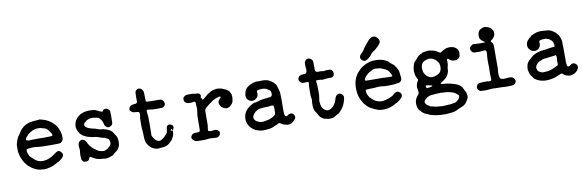

<svg xmlns="http://www.w3.org/2000/svg" viewBox="-55 -1160 5581 1832"><g transform="rotate(-10 2735.0 -243.5)"><path d="M314 -441Q314 -445 340 -438Q412 -420 458 -368Q478 -346 483.5 -331.5Q489 -317 492 -311Q495 -305 500 -286Q505 -267 505 -257Q507 -231 504.5 -219Q502 -207 492 -197Q482 -187 473.5 -185Q465 -183 380 -183Q293 -183 276 -185.5Q259 -188 241.5 -189.5Q224 -191 219.5 -191.5Q215 -192 200.5 -190.5Q186 -189 177 -188Q156 -187 152 -184Q143 -178 151 -148.5Q159 -119 170.5 -108Q182 -97 183 -97Q184 -97 191 -89.5Q198 -82 212 -71Q254 -36 321 -52Q358 -62 388.5 -84Q419 -106 427 -110Q451 -123 470 -100Q486 -82 480.5 -64.5Q475 -47 446 -25Q436 -18 432.5 -16Q429 -14 424.5 -11.5Q420 -9 417.5 -9Q415 -9 399 1Q371 18 351.5 22Q332 26 328.5 27.5Q325 29 316.5 30Q308 31 304 32.5Q300 34 286 34Q272 34 266 32Q260 30 255 31Q225 32 179 6Q166 -2 161 -6Q156 -10 154.5 -11Q153 -12 153 -12L151 -14Q150 -14 141 -22Q132 -30 130 -32.5Q128 -35 124 -39Q89 -78 71 -141Q64 -166 63.5 -190Q63 -214 63.5 -215Q64 -216 65 -220L64 -226L65 -247L67 -254L68 -255Q69 -257 70.5 -264Q72 -271 73 -272.5Q74 -274 75.5 -280Q77 -286 79 -289.5Q81 -293 83 -298.5Q85 -304 86 -305Q87 -306 90 -313Q93 -320 94 -320.5Q95 -321 96 -322.5Q97 -324 100 -328.5Q103 -333 106 -337Q109 -341 111.5 -344Q114 -347 115.5 -349.5Q117 -352 119 -355.5Q121 -359 121 -359Q121 -359 123 -361.5Q125 -364 125 -365Q125 -367 129.5 -371.5Q134 -376 133 -376L143 -387L152 -394Q160 -401 158 -401L184 -417Q200 -425 215 -430Q230 -435 230 -434Q230 -433 235 -434Q240 -435 251 -436Q262 -437 267.5 -438Q273 -439 293.5 -439.5Q314 -440 314 -441ZM273 -265 335 -264Q337 -264 337 -264.5Q337 -265 370.5 -265Q404 -265 408 -267Q429 -275 389 -320Q386 -323 387.5 -323.5Q389 -324 384.5 -328.5Q380 -333 380 -333Q380 -333 376 -337Q364 -348 355 -349.5Q346 -351 334 -355Q269 -377 206 -333Q191 -323 181 -310.5Q171 -298 171 -299Q167 -300 165 -292.5Q163 -285 160.5 -278Q158 -271 164 -268Q170 -265 175 -265Q180 -265 180.5 -263.5Q181 -262 191 -262.5Q201 -263 203 -264H202L261 -265ZM234 -264Q234 -264 234 -265Z M645 -114Q644 -114 645 -133Q646 -161 665 -175Q675 -182 685 -182L694 -180Q693 -180 695 -179Q701 -175 703.5 -175.5Q706 -176 714 -167.5Q722 -159 725 -152.5Q728 -146 735.5 -131Q743 -116 761 -97Q779 -78 793.5 -69.5Q808 -61 807.5 -60Q807 -59 811.5 -57Q816 -55 819.5 -52Q823 -49 839 -45Q870 -36 888 -43.5Q906 -51 906 -52Q906 -53 910.5 -55Q915 -57 914.5 -58.5Q914 -60 918 -62Q952 -86 948 -115Q947 -124 944.5 -128Q942 -132 943.5 -132Q945 -132 942.5 -136.5Q940 -141 939 -142Q938 -143 935 -146Q925 -152 918 -154Q901 -163 886 -165.5Q871 -168 867.5 -169.5Q864 -171 863 -171Q862 -171 862 -172Q862 -173 856.5 -174.5Q851 -176 843 -179Q835 -182 831 -183Q827 -184 823 -184.5Q819 -185 812.5 -186Q806 -187 800.5 -187Q795 -187 784.5 -190Q774 -193 754 -197.5Q734 -202 727 -206.5Q720 -211 719.5 -211Q719 -211 719 -212L714 -214Q708 -214 694 -225Q655 -257 648 -304Q646 -319 649 -335Q652 -351 654 -353.5Q656 -356 656.5 -362Q657 -368 670 -385Q715 -446 808 -444Q836 -444 850.5 -440.5Q865 -437 865 -436Q865 -435 870 -433.5Q875 -432 876 -430.5Q877 -429 892.5 -422.5Q908 -416 914 -413.5Q920 -411 922 -411.5Q924 -412 926.5 -414.5Q929 -417 928.5 -417.5Q928 -418 932 -421.5Q936 -425 936 -427Q935 -429 944 -431.5Q953 -434 963.5 -433.5Q974 -433 985 -422Q996 -411 997.5 -403.5Q999 -396 999 -347Q999 -298 997.5 -286.5Q996 -275 983 -265Q956 -243 931 -267Q921 -278 918 -288.5Q915 -299 915.5 -299.5Q916 -300 912 -312.5Q908 -325 896 -340.5Q884 -356 881 -358.5Q878 -361 857 -365Q811 -374 789 -367Q767 -360 764 -357.5Q761 -355 755 -351Q736 -339 732 -325Q728 -311 737.5 -300Q747 -289 761 -283Q778 -275 804 -269Q843 -261 845 -258Q847 -255 850.5 -255Q854 -255 854 -254.5Q854 -254 857 -253Q866 -250 869 -249.5Q872 -249 875 -248.5Q878 -248 879 -248Q880 -248 885.5 -247Q891 -246 891 -247Q891 -248 891.5 -248Q892 -248 914.5 -242.5Q937 -237 953.5 -228.5Q970 -220 969.5 -219.5Q969 -219 979 -211Q989 -203 995.5 -190Q1002 -177 1010 -168Q1027 -147 1027 -105Q1027 -91 1025.5 -83Q1024 -75 1023.5 -69Q1023 -63 1014 -46Q1005 -29 996 -22Q987 -15 984.5 -13Q982 -11 977 -7.5Q972 -4 966.5 1Q961 6 958 8Q955 10 951.5 13.5Q948 17 932 23Q916 29 902 32Q869 37 867.5 34.5Q866 32 852.5 31.5Q839 31 835.5 30.5Q832 30 833 31Q791 26 760 7Q740 -6 733.5 -6.5Q727 -7 725 1Q714 36 678 30Q673 30 670 29.5Q667 29 659 21Q651 13 649 8Q647 3 646 -1Q645 -5 644.5 -32Q644 -59 645 -59Q646 -59 647.5 -74.5Q649 -90 647.5 -102Q646 -114 645 -114Z M1271 -550Q1279 -560 1286.5 -564Q1294 -568 1295 -567.5Q1296 -567 1298 -567.5Q1300 -568 1304 -568Q1308 -568 1308.5 -567.5Q1309 -567 1315.5 -566Q1322 -565 1331 -556Q1344 -542 1345 -529Q1346 -516 1346.5 -514Q1347 -512 1347 -480Q1347 -448 1348.5 -443.5Q1350 -439 1349.5 -436Q1349 -433 1351 -433Q1352 -433 1351.5 -435Q1351 -437 1351 -437.5Q1351 -438 1354.5 -435Q1358 -432 1362 -431Q1366 -430 1412.5 -430Q1459 -430 1475 -429.5Q1491 -429 1495 -427.5Q1499 -426 1499 -426Q1499 -426 1502 -423Q1517 -413 1522 -394Q1527 -375 1515 -363Q1503 -351 1495 -349.5Q1487 -348 1445 -348Q1403 -348 1401.5 -349Q1400 -350 1390.5 -350.5Q1381 -351 1374 -353Q1346 -357 1343 -353.5Q1340 -350 1342 -329.5Q1344 -309 1345 -298.5Q1346 -288 1346.5 -286Q1347 -284 1347 -210.5Q1347 -137 1346 -134Q1345 -131 1345 -109Q1349 -99 1349.5 -97Q1350 -95 1351.5 -92.5Q1353 -90 1357.5 -82Q1362 -74 1367.5 -68Q1373 -62 1375 -59.5Q1377 -57 1389 -50Q1410 -38 1426 -46Q1459 -63 1476 -86Q1477 -88 1479 -89.5Q1481 -91 1482.5 -93Q1484 -95 1486.5 -98.5Q1489 -102 1490 -103Q1491 -104 1491 -104Q1495 -104 1495.5 -110.5Q1496 -117 1496.5 -119.5Q1497 -122 1497.5 -123Q1498 -124 1498.5 -126Q1499 -128 1499 -129.5Q1499 -131 1499 -132Q1499 -133 1500.5 -143.5Q1502 -154 1503.5 -158Q1505 -162 1505 -163Q1504 -165 1511.5 -172.5Q1519 -180 1530 -180L1539 -179L1544 -177L1553 -172Q1567 -166 1567 -144Q1561 -132 1561 -131Q1561 -130 1560 -130.5Q1559 -131 1557 -123L1556 -124Q1557 -128 1556.5 -128Q1556 -128 1555.5 -127.5Q1555 -127 1553 -121Q1551 -115 1553 -112V-111Q1553 -109 1554 -109L1553 -92Q1549 -67 1540.5 -54Q1532 -41 1530.5 -36Q1529 -31 1514 -17Q1481 16 1460 18Q1458 19 1450.5 21Q1443 23 1430 23.5Q1417 24 1410 25Q1367 35 1328 8Q1296 -14 1280 -51Q1278 -57 1278 -60Q1278 -63 1275.5 -70Q1273 -77 1273.5 -78.5Q1274 -80 1273 -85.5Q1272 -91 1272 -107.5Q1272 -124 1271 -136Q1270 -148 1269.5 -162Q1269 -176 1268.5 -178Q1268 -180 1267.5 -184Q1267 -188 1266.5 -190.5Q1266 -193 1266 -238Q1266 -283 1267 -283.5Q1268 -284 1268 -291V-294Q1269 -293 1269 -298Q1269 -303 1271 -313.5Q1273 -324 1272 -328.5Q1271 -333 1270 -338.5Q1269 -344 1267.5 -347Q1266 -350 1242.5 -351.5Q1219 -353 1212 -355Q1205 -357 1196.5 -364Q1188 -371 1188 -372Q1188 -373 1185 -375Q1177 -384 1187 -407Q1196 -417 1195.5 -417Q1195 -417 1199 -420Q1203 -423 1203 -423Q1213 -426 1217.5 -427Q1222 -428 1222.5 -428.5Q1223 -429 1238.5 -430Q1254 -431 1258 -435Q1262 -439 1263 -440.5Q1264 -442 1265 -447.5Q1266 -453 1265 -480.5Q1264 -508 1265.5 -519.5Q1267 -531 1266.5 -531Q1266 -531 1266.5 -537.5Q1267 -544 1271 -550ZM1550 -117Q1552 -127 1551 -128L1550 -127L1548 -119Q1548 -120 1548.5 -124.5Q1549 -129 1547 -133Q1545 -137 1539.5 -130Q1534 -123 1535 -121Q1536 -119 1542 -119Q1548 -119 1548 -118Q1548 -117 1549 -116.5Q1550 -116 1550 -117Z M1720 -8 1716 -19Q1717 -32 1725.5 -42.5Q1734 -53 1743.5 -56Q1753 -59 1773 -59Q1793 -59 1796 -60Q1805 -62 1808 -74Q1809 -77 1809 -149Q1809 -221 1810 -221Q1811 -221 1812 -232Q1815 -255 1817 -267.5Q1819 -280 1818 -289.5Q1817 -299 1816.5 -307Q1816 -315 1815.5 -319.5Q1815 -324 1815 -334.5Q1815 -345 1813 -349Q1811 -353 1803 -352.5Q1795 -352 1789.5 -351.5Q1784 -351 1783 -350Q1782 -349 1765.5 -349Q1749 -349 1742 -350Q1728 -352 1718.5 -362Q1709 -372 1707 -378Q1705 -384 1706 -385Q1709 -388 1707 -392Q1702 -403 1715 -415Q1728 -427 1736 -429Q1744 -431 1773.5 -431Q1803 -431 1803 -430.5Q1803 -430 1808.5 -429Q1814 -428 1825 -426.5Q1836 -425 1842 -425Q1863 -425 1871 -412Q1878 -402 1874.5 -393.5Q1871 -385 1871 -383Q1871 -377 1873.5 -377Q1876 -377 1876 -376Q1876 -375 1877 -375Q1878 -375 1878 -373.5Q1878 -372 1880 -366.5Q1882 -361 1884 -360Q1889 -355 1898.5 -364Q1908 -373 1913.5 -377Q1919 -381 1927.5 -389Q1936 -397 1941 -400.5Q1946 -404 1946 -404Q1946 -404 1949.5 -406Q1953 -408 1954 -409Q1955 -410 1961 -413Q1967 -416 1972 -420Q1977 -424 2001 -431Q2035 -439 2044 -437.5Q2053 -436 2066.5 -434.5Q2080 -433 2092 -427Q2104 -421 2116.5 -416Q2129 -411 2137 -403.5Q2145 -396 2146.5 -396.5Q2148 -397 2155 -385Q2162 -373 2165.5 -362.5Q2169 -352 2167 -352V-351Q2170 -333 2168.5 -325.5Q2167 -318 2165 -302Q2163 -286 2155.5 -275.5Q2148 -265 2135 -254Q2106 -228 2077 -243Q2071 -245 2064 -249Q2048 -257 2038 -277Q2036 -282 2035 -282.5Q2034 -283 2032.5 -289Q2031 -295 2031 -295L2030 -300Q2031 -315 2036 -324L2037 -325V-323Q2039 -326 2042 -331.5Q2045 -337 2053.5 -345Q2062 -353 2062 -355Q2062 -357 2060 -357Q2058 -357 2057.5 -356Q2057 -355 2055 -357Q2049 -363 2020.5 -352Q1992 -341 1981 -333.5Q1970 -326 1965.5 -323Q1961 -320 1954 -314.5Q1947 -309 1943 -306.5Q1939 -304 1936 -301Q1933 -298 1928.5 -295Q1924 -292 1922.5 -290Q1921 -288 1911 -281Q1893 -266 1892 -248Q1891 -243 1891 -175V-107Q1889 -102 1888.5 -94.5Q1888 -87 1886 -76Q1884 -65 1885 -60.5Q1886 -56 1888 -54.5Q1890 -53 1899 -51Q1908 -49 1914.5 -49.5Q1921 -50 1925 -50.5Q1929 -51 1939 -53Q1970 -57 1985 -38Q1988 -35 1988.5 -35Q1989 -35 1993 -26Q1994 -3 1982.5 8Q1971 19 1961.5 21Q1952 23 1950 22Q1948 21 1934 20.5Q1920 20 1886 18Q1863 21 1860 21Q1857 21 1854 22Q1851 23 1814 23Q1777 23 1772.5 22Q1768 21 1759 20Q1742 19 1726 1Q1723 -2 1721.5 -5Q1720 -8 1720 -8Z M2307 -376 2320 -395Q2360 -431 2418 -440Q2419 -440 2419 -439.5Q2419 -439 2425.5 -439Q2432 -439 2442.5 -438.5Q2453 -438 2460.5 -439Q2468 -440 2476 -439.5Q2484 -439 2488.5 -439Q2493 -439 2498 -438.5Q2503 -438 2503 -438.5Q2503 -439 2521.5 -434.5Q2540 -430 2558 -418Q2576 -406 2583.5 -398.5Q2591 -391 2598.5 -380.5Q2606 -370 2606 -368.5Q2606 -367 2608.5 -358Q2611 -349 2612.5 -345Q2614 -341 2617.5 -330Q2621 -319 2622.5 -310Q2624 -301 2625.5 -296Q2627 -291 2627 -213Q2627 -135 2626 -132Q2625 -129 2626 -123Q2627 -117 2627 -107Q2627 -74 2636.5 -67Q2646 -60 2654.5 -67Q2663 -74 2663.5 -73.5Q2664 -73 2668.5 -76Q2673 -79 2674 -79Q2675 -79 2678 -80Q2681 -81 2682.5 -81Q2684 -81 2684.5 -82Q2685 -83 2691.5 -82.5Q2698 -82 2700.5 -81.5Q2703 -81 2703.5 -80.5Q2704 -80 2710 -76.5Q2716 -73 2723 -59Q2736 -33 2706 -9Q2703 -7 2692 4Q2667 27 2622 14Q2603 9 2596.5 5Q2590 1 2587.5 -0.5Q2585 -2 2577 -7Q2569 -12 2566.5 -12Q2564 -12 2552 -6Q2530 5 2524 6.5Q2518 8 2503.5 15.5Q2489 23 2468 25.5Q2447 28 2436 29Q2381 37 2332 13Q2271 -18 2257 -83Q2255 -92 2255 -106Q2255 -159 2295 -200Q2314 -219 2341 -232.5Q2368 -246 2369 -244.5Q2370 -243 2374.5 -244Q2379 -245 2381 -245Q2385 -245 2395 -248L2424 -257Q2423 -258 2453 -262Q2483 -266 2501 -268.5Q2519 -271 2521 -270Q2527 -268 2535.5 -276.5Q2544 -285 2544 -292.5Q2544 -300 2543.5 -302.5Q2543 -305 2544 -306Q2545 -307 2543 -313Q2541 -319 2541 -320Q2539 -334 2525 -339Q2525 -339 2517 -345Q2487 -368 2432 -359Q2414 -357 2411 -352Q2408 -347 2410 -335.5Q2412 -324 2410 -315Q2408 -297 2395.5 -285Q2383 -273 2377.5 -272Q2372 -271 2366 -267.5Q2360 -264 2344.5 -265.5Q2329 -267 2315.5 -278.5Q2302 -290 2301.5 -293.5Q2301 -297 2299 -300.5Q2297 -304 2297.5 -304.5Q2298 -305 2296 -310Q2292 -323 2296.5 -340.5Q2301 -358 2301 -359.5Q2301 -361 2301.5 -361.5Q2302 -362 2302 -364L2305 -371Q2305 -371 2306 -373Q2307 -375 2307 -376ZM2542 -181Q2537 -192 2508 -187Q2504 -186 2499 -185.5Q2494 -185 2492 -184.5Q2490 -184 2484.5 -184Q2479 -184 2477 -183L2476 -184Q2476 -184 2472.5 -184Q2469 -184 2445 -183Q2405 -181 2389 -173Q2358 -158 2340 -131Q2321 -101 2347 -74Q2347 -74 2352 -69.5Q2357 -65 2357 -68H2358Q2393 -38 2470 -61Q2474 -62 2477 -62Q2480 -62 2480.5 -63Q2481 -64 2497.5 -70.5Q2514 -77 2525.5 -85Q2537 -93 2541 -100.5Q2545 -108 2545 -141Q2545 -174 2542 -181Z M2986 -542Q2989 -534 2988.5 -490.5Q2988 -447 2990 -443Q2996 -432 3004.5 -431Q3013 -430 3013.5 -429.5Q3014 -429 3017 -429H3019L3036 -430L3053 -429H3052Q3064 -424 3077.5 -427Q3091 -430 3093 -430Q3130 -431 3139 -427L3146 -423Q3146 -423 3151 -417Q3162 -405 3161 -391Q3160 -370 3153 -363Q3140 -351 3127 -352Q3098 -354 3092 -352Q3088 -351 3079 -350Q3036 -345 3034 -349Q3033 -350 3024 -350.5Q3015 -351 3010 -351Q2990 -353 2987 -352Q2979 -348 2987 -306Q2988 -301 2988 -256.5Q2988 -212 2987.5 -207.5Q2987 -203 2986.5 -197.5Q2986 -192 2984.5 -184Q2983 -176 2982 -169Q2981 -162 2980 -158Q2979 -154 2980 -146Q2981 -138 2982 -130Q2983 -122 2983.5 -119.5Q2984 -117 2985.5 -108.5Q2987 -100 2991 -92Q2995 -84 2996 -82Q2997 -80 2997.5 -80.5Q2998 -81 3002.5 -74.5Q3007 -68 3020 -59Q3047 -41 3079 -62Q3121 -90 3135 -147Q3141 -170 3156 -181Q3158 -183 3159 -183Q3160 -183 3161 -184.5Q3162 -186 3171.5 -188Q3181 -190 3191 -186Q3226 -169 3216 -131Q3215 -128 3212 -117Q3201 -74 3179.5 -45.5Q3158 -17 3146 -8Q3134 1 3132.5 1.5Q3131 2 3126 4.5Q3121 7 3117.5 8.5Q3114 10 3110 13Q3106 16 3104 17Q3102 18 3101.5 18.5Q3101 19 3100.5 19Q3100 19 3091 24.5Q3082 30 3059.5 31Q3037 32 3034 30.5Q3031 29 3025 28L3006 25Q2999 22 2998 22Q2996 22 2992 20Q2988 17 2980 13Q2962 3 2948 -20Q2946 -24 2944 -27.5Q2942 -31 2938 -39Q2934 -47 2930 -52Q2918 -67 2915 -80.5Q2912 -94 2911 -95.5Q2910 -97 2909.5 -110.5Q2909 -124 2909 -128Q2909 -132 2909 -135Q2909 -138 2909 -141Q2909 -147 2909.5 -147Q2910 -147 2910.5 -156.5Q2911 -166 2911.5 -168Q2912 -170 2912 -175.5Q2912 -181 2911.5 -182.5Q2911 -184 2910.5 -191Q2910 -198 2909 -198L2907 -211Q2906 -211 2906.5 -263Q2907 -315 2908 -315.5Q2909 -316 2909 -321Q2909 -326 2910.5 -337Q2912 -348 2908 -349.5Q2904 -351 2887.5 -350.5Q2871 -350 2865 -349Q2849 -346 2836 -358Q2815 -377 2820 -397Q2828 -429 2871 -430Q2890 -430 2896.5 -433Q2903 -436 2906 -446Q2906 -446 2907 -446L2909 -458Q2910 -459 2910 -465.5Q2910 -472 2909.5 -472.5Q2909 -473 2909 -478Q2909 -483 2908 -483Q2907 -483 2906.5 -505Q2906 -527 2907 -534.5Q2908 -542 2911.5 -547.5Q2915 -553 2920.5 -559Q2926 -565 2928 -565.5Q2930 -566 2940 -569Q2950 -572 2959.5 -566.5Q2969 -561 2969.5 -561Q2970 -561 2977 -554Q2984 -547 2986 -542Z M3519 -437Q3557 -446 3600.5 -441.5Q3644 -437 3671 -422Q3698 -407 3697.5 -406Q3697 -405 3700.5 -402Q3704 -399 3710.5 -392Q3717 -385 3721.5 -381.5Q3726 -378 3728 -377Q3730 -376 3733.5 -372.5Q3737 -369 3738.5 -369Q3740 -369 3749 -356Q3781 -314 3782 -279Q3782 -267 3784 -261Q3785 -258 3787 -240V-224L3786 -221Q3786 -221 3784 -215Q3782 -209 3774 -200.5Q3766 -192 3756 -191Q3746 -190 3741 -189Q3736 -188 3720.5 -186.5Q3705 -185 3702.5 -184Q3700 -183 3660 -183H3620Q3610 -185 3597.5 -186Q3585 -187 3576 -188Q3567 -189 3551 -187.5Q3535 -186 3528.5 -185.5Q3522 -185 3521 -184.5Q3520 -184 3483.5 -183.5Q3447 -183 3443 -182Q3428 -180 3434 -154Q3436 -147 3437 -146V-145Q3442 -128 3451 -113.5Q3460 -99 3462.5 -99Q3465 -99 3473 -89Q3498 -63 3527 -54Q3532 -53 3537 -51Q3576 -40 3625 -59Q3629 -61 3631.5 -60.5Q3634 -60 3641 -63.5Q3648 -67 3650.5 -68Q3653 -69 3656.5 -71Q3660 -73 3661 -73Q3662 -73 3668 -76Q3668 -73 3681 -85Q3694 -97 3707 -105Q3720 -113 3732 -109.5Q3744 -106 3749 -101.5Q3754 -97 3755 -96.5Q3756 -96 3759.5 -89Q3763 -82 3764.5 -80.5Q3766 -79 3765 -69Q3763 -49 3727 -22Q3709 -8 3702 -6.5Q3695 -5 3685 3Q3675 11 3637 23.5Q3599 36 3559 34Q3519 32 3514 26Q3513 25 3508.5 24Q3504 23 3497.5 20Q3491 17 3476.5 10.5Q3462 4 3453.5 -1.5Q3445 -7 3441.5 -8Q3438 -9 3426.5 -19Q3415 -29 3399.5 -47.5Q3384 -66 3384 -70Q3384 -74 3379 -79.5Q3374 -85 3365 -105Q3345 -150 3345 -211Q3345 -300 3395 -359Q3445 -418 3519 -437ZM3566 -363Q3544 -366 3526 -355Q3524 -353 3511 -347Q3481 -332 3460 -307Q3432 -272 3451 -266Q3453 -265 3528 -265H3533H3622Q3621 -263 3636.5 -263Q3652 -263 3653 -263Q3654 -263 3677 -262.5Q3700 -262 3705.5 -264Q3711 -266 3700.5 -287Q3690 -308 3684.5 -315Q3679 -322 3667 -331Q3655 -340 3648.5 -341.5Q3642 -343 3625 -352Q3608 -361 3591 -361Q3574 -361 3566 -363ZM3643 -625Q3651 -611 3639.5 -594Q3628 -577 3612.5 -563.5Q3597 -550 3590 -543Q3583 -536 3582 -536Q3581 -536 3578 -534.5Q3575 -533 3565 -526Q3555 -519 3549 -511Q3543 -503 3541 -501Q3539 -499 3536 -494Q3533 -489 3512 -472Q3479 -445 3456 -460Q3422 -483 3442 -516Q3445 -522 3446.5 -522Q3448 -522 3452 -527Q3456 -532 3456.5 -532Q3457 -532 3460 -535.5Q3463 -539 3463.5 -539Q3464 -539 3469.5 -545Q3475 -551 3475.5 -552Q3476 -553 3477.5 -555Q3479 -557 3479 -557.5Q3479 -558 3480 -559.5Q3481 -561 3482 -563Q3483 -565 3486 -568.5Q3489 -572 3488.5 -573.5Q3488 -575 3512.5 -604.5Q3537 -634 3543 -641Q3549 -648 3550.5 -648Q3552 -648 3555.5 -651.5Q3559 -655 3560 -655Q3561 -655 3564 -657.5Q3567 -660 3571 -661.5Q3575 -663 3575 -665Q3575 -667 3587.5 -667.5Q3600 -668 3600.5 -667.5Q3601 -667 3608 -665.5Q3615 -664 3626.5 -653Q3638 -642 3640.5 -634.5Q3643 -627 3643 -625Z M4153 -331H4154ZM4007 -424Q4010 -424 4015.5 -427Q4021 -430 4021 -432.5Q4021 -435 4052 -441Q4083 -447 4099.5 -444Q4116 -441 4134.5 -437Q4153 -433 4174 -419Q4195 -405 4198.5 -405.5Q4202 -406 4214 -415Q4226 -424 4248 -433Q4270 -442 4270.5 -440.5Q4271 -439 4273 -439L4277 -441Q4277 -442 4290 -442Q4339 -442 4363 -412Q4379 -392 4375 -362Q4374 -352 4373 -345.5Q4372 -339 4364 -329Q4350 -313 4334 -311Q4300 -305 4276 -322Q4272 -325 4271.5 -324.5Q4271 -324 4265 -331.5Q4259 -339 4252.5 -335Q4246 -331 4247 -324Q4252 -287 4240 -252V-244Q4240 -221 4234 -206.5Q4228 -192 4227 -188Q4226 -184 4219 -175Q4197 -147 4161 -126Q4135 -111 4164 -109Q4200 -106 4212 -104Q4231 -100 4239.5 -98.5Q4248 -97 4276 -88.5Q4304 -80 4315.5 -72Q4327 -64 4330 -62Q4337 -56 4336.5 -55.5Q4336 -55 4343.5 -47Q4351 -39 4356.5 -25Q4362 -11 4367 -5Q4377 12 4378 23.5Q4379 35 4380 41Q4384 56 4370.5 80Q4357 104 4347.5 113.5Q4338 123 4334.5 125Q4331 127 4327 130Q4312 139 4299.5 142.5Q4287 146 4279 151Q4271 156 4258 161Q4245 166 4241 168.5Q4237 171 4224 173Q4211 175 4206.5 175.5Q4202 176 4191.5 177Q4181 178 4177.5 178.5Q4174 179 4161.5 179.5Q4149 180 4148.5 180.5Q4148 181 4141 181Q4134 181 4125 180Q4102 180 4098.5 179.5Q4095 179 4077 177.5Q4059 176 4045 173Q4031 170 4016 166.5Q4001 163 3995 160Q3989 157 3987 156Q3982 151 3959 144Q3931 132 3912 106Q3894 93 3888 63Q3874 2 3916 -45Q3926 -57 3927 -61Q3928 -65 3926 -73Q3928 -70 3927 -74Q3927 -76 3926 -82Q3925 -88 3925 -93L3921 -113Q3919 -112 3921 -130.5Q3923 -149 3931 -165Q3939 -181 3939 -180Q3948 -187 3940 -198Q3938 -200 3937 -200.5Q3936 -201 3935.5 -202.5Q3935 -204 3934 -206Q3912 -253 3920 -304Q3923 -319 3924 -321Q3925 -323 3924.5 -323.5Q3924 -324 3931 -343.5Q3938 -363 3941 -363.5Q3944 -364 3945 -365Q3946 -366 3949 -370.5Q3952 -375 3952 -375Q3953 -375 3956 -378.5Q3959 -382 3959.5 -381.5Q3960 -381 3963.5 -385.5Q3967 -390 3967 -390.5Q3967 -391 3970.5 -394.5Q3974 -398 3973 -398L3987 -411V-413L4008 -425ZM4160 -321 4161 -322Q4160 -323 4160 -322V-323Q4160 -323 4158.5 -325.5Q4157 -328 4157 -328V-327Q4156 -327 4156 -328L4155 -329Q4146 -342 4139 -347Q4113 -364 4101 -366Q4079 -369 4070 -366.5Q4061 -364 4053.5 -362.5Q4046 -361 4037.5 -357Q4029 -353 4026 -350.5Q4023 -348 4018 -344Q4011 -340 4005 -323.5Q3999 -307 3998.5 -295.5Q3998 -284 3999.5 -277Q4001 -270 4002 -261Q4003 -243 4023 -220Q4028 -215 4028 -213.5Q4028 -212 4032.5 -207.5Q4037 -203 4037.5 -204.5Q4038 -206 4044 -202Q4064 -188 4085.5 -190Q4107 -192 4117 -197Q4127 -202 4127.5 -201Q4128 -200 4132.5 -203Q4137 -206 4137.5 -206Q4138 -206 4141 -208Q4144 -210 4144 -210L4149 -213Q4150 -213 4157 -220.5Q4164 -228 4164 -229Q4164 -230 4165.5 -233Q4167 -236 4167 -236.5Q4167 -237 4170 -244Q4173 -251 4174 -263Q4175 -275 4174.5 -279Q4174 -283 4172 -295Q4171 -311 4165.5 -316Q4160 -321 4160 -321ZM4009 -101Q4006 -99 4007 -97Q4010 -93 4021 -95Q4032 -97 4037.5 -97.5Q4043 -98 4043.5 -98.5Q4044 -99 4052 -100.5Q4060 -102 4061 -103.5Q4062 -105 4064 -105Q4074 -108 4056 -114Q4052 -115 4046 -116Q4040 -117 4035 -118Q4030 -119 4027.5 -119.5Q4025 -120 4018 -121Q4004 -125 4004 -113Q4004 -105 4009 -101ZM4288 14Q4253 -25 4139 -28Q4121 -28 4121 -28Q4121 -28 4107.5 -27.5Q4094 -27 4081 -25.5Q4068 -24 4053 -23Q4026 -23 4003 -9Q4000 -7 3997.5 -5.5Q3995 -4 3994 -2.5Q3993 -1 3986 4Q3957 26 3973 49Q3983 65 4007 76Q4010 78 4010 79Q4010 80 4015 82.5Q4020 85 4024 85H4026Q4026 84 4026 84Q4030 85 4037 87Q4044 89 4053.5 91.5Q4063 94 4074 95Q4085 96 4095 97Q4128 102 4159 98.5Q4190 95 4190 96Q4193 98 4210.5 95Q4228 92 4231.5 91.5Q4235 91 4236.5 91Q4238 91 4241 90Q4259 88 4266 82Q4273 76 4275 74.5Q4277 73 4278.5 71.5Q4280 70 4282 69Q4284 68 4284 67Q4284 66 4286 64Q4294 58 4298 48.5Q4302 39 4301 30Q4300 21 4296.5 20Q4293 19 4288 14Z M4626 -566Q4650 -578 4673 -571Q4713 -559 4727 -533Q4728 -530 4730 -528.5Q4732 -527 4734 -516Q4740 -487 4725.5 -467Q4711 -447 4702 -442Q4689 -434 4689 -430Q4689 -426 4695 -420Q4701 -414 4705 -408Q4709 -402 4710.5 -392.5Q4712 -383 4711.5 -343.5Q4711 -304 4711 -283.5Q4711 -263 4711 -209.5Q4711 -156 4710.5 -154Q4710 -152 4709.5 -147Q4709 -142 4707.5 -129Q4706 -116 4707 -108Q4708 -100 4709 -91Q4710 -65 4727 -60Q4730 -59 4731 -58Q4740 -54 4765 -55.5Q4790 -57 4790 -58Q4790 -59 4807 -58.5Q4824 -58 4831 -55Q4838 -52 4846 -44Q4867 -22 4852 2Q4844 13 4833 18Q4822 23 4780 23Q4738 23 4733.5 22Q4729 21 4726 20.5Q4723 20 4688.5 20Q4654 20 4648 19Q4628 17 4618.5 18.5Q4609 20 4595 20.5Q4581 21 4578 22Q4575 23 4560 23Q4545 23 4541 22Q4537 21 4512 21Q4489 11 4483 -10Q4481 -21 4487.5 -35Q4494 -49 4505.5 -53.5Q4517 -58 4556 -59H4593Q4598 -57 4604 -56.5Q4610 -56 4611.5 -56Q4613 -56 4615.5 -56.5Q4618 -57 4623 -58Q4628 -59 4629.5 -64Q4631 -69 4631 -74Q4631 -79 4630.5 -79.5Q4630 -80 4629 -120L4630 -183L4631 -185L4630 -201Q4629 -200 4629 -216.5Q4629 -233 4629 -257Q4629 -281 4630 -284Q4631 -287 4631.5 -298Q4632 -309 4633 -320Q4636 -348 4625 -352Q4615 -356 4600.5 -353Q4586 -350 4555.5 -350Q4525 -350 4518 -351Q4499 -353 4487 -374Q4475 -396 4491.5 -413.5Q4508 -431 4518.5 -431Q4529 -431 4531.5 -430.5Q4534 -430 4547 -429.5Q4560 -429 4580 -428Q4600 -427 4618 -428Q4636 -429 4636 -430.5Q4636 -432 4629 -435.5Q4622 -439 4615.5 -445Q4609 -451 4603 -456Q4585 -472 4585 -495Q4585 -518 4591 -533.5Q4597 -549 4601 -551Q4605 -553 4611.5 -558.5Q4618 -564 4619 -564Q4620 -564 4626 -566Z M5045 -209 5063 -224Q5063 -226 5078 -233Q5112 -250 5135.5 -254Q5159 -258 5164 -258.5Q5169 -259 5173 -260Q5182 -261 5182 -261Q5181 -257 5199 -263H5200Q5210 -265 5220 -266.5Q5230 -268 5232.5 -268Q5235 -268 5247.5 -270Q5260 -272 5262 -272H5267L5278 -274L5281 -276Q5282 -278 5282 -280L5281 -281Q5282 -294 5280.5 -295.5Q5279 -297 5279 -299Q5279 -313 5270 -326Q5252 -351 5224 -358Q5216 -360 5213 -362Q5210 -364 5204.5 -363Q5199 -362 5182.5 -362Q5166 -362 5151 -355Q5142 -352 5145.5 -332Q5149 -312 5136 -292Q5120 -268 5092 -266L5068 -270Q5057 -272 5044 -284Q5014 -314 5028 -356Q5036 -377 5061 -398Q5065 -401 5065.5 -401Q5066 -401 5068 -403Q5070 -405 5073.5 -407.5Q5077 -410 5076.5 -412Q5076 -414 5105.5 -427Q5135 -440 5160.5 -441.5Q5186 -443 5186 -442Q5186 -441 5206 -440.5Q5226 -440 5227.5 -439Q5229 -438 5238 -438Q5265 -437 5293 -418Q5321 -399 5324.5 -391.5Q5328 -384 5331 -384Q5334 -384 5345 -362Q5356 -340 5359 -319Q5362 -298 5360.5 -291.5Q5359 -285 5359.5 -276.5Q5360 -268 5361 -267.5Q5362 -267 5361.5 -182.5Q5361 -98 5362.5 -92Q5364 -86 5365 -79Q5367 -67 5375.5 -64.5Q5384 -62 5397 -73Q5423 -94 5444 -81Q5466 -68 5466 -45Q5466 -34 5458 -21Q5441 5 5413.5 16Q5386 27 5372.5 23Q5359 19 5353 19Q5347 19 5335.5 13Q5324 7 5314.5 -1.5Q5305 -10 5300.5 -9.5Q5296 -9 5289 -6Q5282 -3 5275.5 0Q5269 3 5262.5 5Q5256 7 5248 11.5Q5240 16 5213 22Q5119 44 5055 6Q5034 -6 5032 -10.5Q5030 -15 5027 -19Q5024 -23 5017 -33Q5010 -43 5008 -45Q5006 -47 5001 -59Q4996 -71 4994 -84Q4992 -97 4991 -97Q4989 -98 4991.5 -124.5Q4994 -151 5006 -169Q5018 -187 5019 -186.5Q5020 -186 5023.5 -190Q5027 -194 5027.5 -194Q5028 -194 5030.5 -196Q5033 -198 5039 -202.5Q5045 -207 5045 -209ZM5274 -91Q5281 -91 5281 -99Q5281 -107 5282 -116Q5282 -120 5280 -138L5281 -147V-142Q5283 -143 5283 -165.5Q5283 -188 5278.5 -190.5Q5274 -193 5271 -191Q5268 -189 5261 -188.5Q5254 -188 5251 -187.5Q5248 -187 5244 -186.5Q5240 -186 5227 -184.5Q5214 -183 5208.5 -182.5Q5203 -182 5195 -180.5Q5187 -179 5182.5 -178.5Q5178 -178 5176 -178H5174Q5175 -179 5172.5 -178.5Q5170 -178 5163.5 -177.5Q5157 -177 5151 -175Q5145 -173 5142 -171Q5139 -169 5132 -167Q5096 -156 5080 -127Q5071 -113 5073 -101Q5075 -89 5078 -85Q5083 -71 5084.5 -71Q5086 -71 5092 -66Q5107 -55 5122 -52Q5135 -50 5141 -52Q5197 -49 5259 -84Q5263 -87 5265 -86.5Q5267 -86 5270 -88.5Q5273 -91 5274 -91Z"/></g></svg>

Font: TT2020 Style E
Style: Regular
Weight: 400
Version: Version 00.2